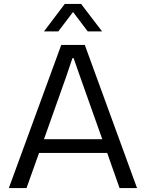

<svg xmlns="http://www.w3.org/2000/svg" viewBox="-20 -958 743 978"><path d="M25 0 292 -729H412L678 0H589L526 -179H179L115 0ZM204 -798 310 -938H393L500 -798H427L352 -897L277 -798ZM204 -249H501L387 -570L355 -662H349L318 -570Z"/></svg>

Font: Mona Sans
Style: Regular
Weight: 400
Designer: Deni Anggara
Foundry: GitHub
Version: Version 2.000;Glyphs 3.2.3 (3260)